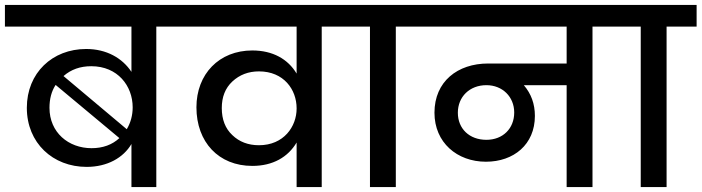

<svg xmlns="http://www.w3.org/2000/svg" viewBox="-44 -760 2850 780"><path d="M-24 -740V-652H490V-468C453 -524 389 -561 306 -561C169 -561 65 -464 65 -322C65 -179 171 -82 308 -82C392 -82 457 -119 490 -175V0H591V-652H712V-740ZM157 -322C157 -358 165 -389 182 -415L441 -199C412 -172 374 -158 328 -158C234 -158 157 -222 157 -322ZM327 -491C434 -491 495 -411 495 -324C495 -292 487 -262 471 -235L214 -451C245 -478 282 -491 327 -491Z M665 -652H1161V-461C1126 -520 1064 -555 981 -555C846 -555 754 -459 754 -324C754 -183 844 -86 981 -86C1065 -86 1126 -122 1161 -181V0H1263V-652H1385V-740H665ZM857 -321C857 -366 871 -402 900 -429C929 -456 965 -470 1008 -470C1109 -470 1161 -396 1161 -320V-319C1161 -246 1109 -170 1008 -170C964 -170 928 -184 900 -211C871 -238 857 -275 857 -321Z M1459 -652V0H1564V-652H1686V-740H1337V-652Z M1638 -652H2258V-502H1939C1815 -502 1721 -429 1721 -302C1721 -181 1813 -103 1930 -103C2043 -103 2129 -173 2129 -289C2129 -338 2114 -379 2084 -414H2258V0H2363V-652H2485V-740H1638ZM1816 -302C1816 -367 1864 -414 1932 -414C1997 -414 2045 -367 2045 -303C2045 -238 1999 -192 1932 -192C1863 -192 1816 -237 1816 -302Z M2559 -652V0H2664V-652H2786V-740H2437V-652Z"/></svg>

Font: Poppins Medium
Style: Regular
Weight: 500
Designer: Ninad Kale (Devanagari), Jonny Pinhorn (Latin)
Foundry: Indian Type Foundry
Version: 4.004